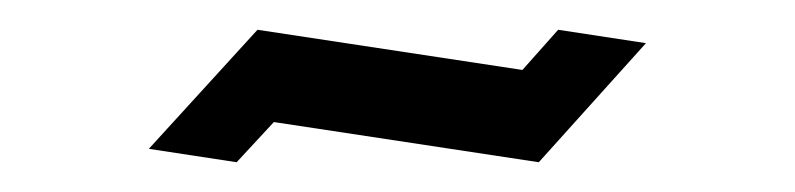

<svg xmlns="http://www.w3.org/2000/svg" viewBox="-20 -325 534 129"><path d="M355 -305 331 -278 153 -305 80 -225 139 -216 164 -243 342 -216 414 -296Z"/></svg>

Font: Abibas
Style: Medium
Weight: 500
Version: Version 0.3